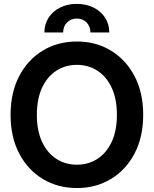

<svg xmlns="http://www.w3.org/2000/svg" viewBox="-20 -952 788 984"><path d="M374 11.7Q276.4 11.7 199.5 -34.7Q122.6 -81.1 78.4 -165.3Q34.2 -249.5 34.2 -363.3Q34.2 -477.5 78.4 -562Q122.6 -646.5 199.5 -692.9Q276.4 -739.3 374 -739.3Q471.2 -739.3 548.1 -692.9Q625 -646.5 669.4 -562Q713.9 -477.5 713.9 -363.3Q713.9 -249.5 669.4 -165Q625 -80.6 548.1 -34.4Q471.2 11.7 374 11.7ZM374 -107.9Q432.6 -107.9 479 -137.7Q525.4 -167.5 552.2 -224.6Q579.1 -281.7 579.1 -363.3Q579.1 -445.3 552.2 -502.7Q525.4 -560.1 479 -589.8Q432.6 -619.6 374 -619.6Q315.4 -619.6 269 -589.8Q222.7 -560.1 195.8 -502.7Q168.9 -445.3 168.9 -363.3Q168.9 -281.7 195.8 -224.6Q222.7 -167.5 269 -137.7Q315.4 -107.9 374 -107.9ZM207.5 -785.6Q207.5 -828.1 229 -861.3Q250.5 -894.5 288.1 -913.3Q325.7 -932.1 373.5 -932.1Q421.9 -932.1 459.5 -913.3Q497.1 -894.5 518.6 -861.3Q540 -828.1 540 -785.6H443.4Q443.4 -816.4 423.8 -836.7Q404.3 -856.9 373.5 -856.9Q343.3 -856.9 323.5 -836.7Q303.7 -816.4 303.7 -785.6Z"/></svg>

Font: Inter Display Semi Bold
Style: Regular
Weight: 600
Designer: Rasmus Andersson
Foundry: rsms
Version: Version 4.000;git-37864ae